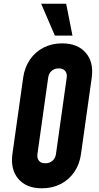

<svg xmlns="http://www.w3.org/2000/svg" viewBox="-20 -1000 534 1036"><path d="M206 16Q122 16 78.8 -35Q35.5 -86 47 -169L105 -581Q113 -636.5 141.5 -678.2Q170 -720 214.8 -743Q259.5 -766 315 -766Q399 -766 442.8 -715.2Q486.5 -664.5 475 -581L417 -169Q409.5 -113.5 380.8 -71.8Q352 -30 307.2 -7Q262.5 16 206 16ZM224.5 -119Q248 -119 263.5 -132.8Q279 -146.5 282 -169L340 -581Q343 -603.5 331.8 -617.2Q320.5 -631 297 -631Q273.5 -631 258.2 -617.2Q243 -603.5 240 -581L182 -169Q179 -146.5 189.8 -132.8Q200.5 -119 224.5 -119ZM276 -808 202 -980H337L371 -808Z"/></svg>

Font: Mohave Light
Style: Bold Italic
Weight: 700
Italic angle: -8°
Version: Version 2.003